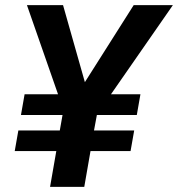

<svg xmlns="http://www.w3.org/2000/svg" viewBox="-20 -731 696 751"><path d="M312 -409.7 502.9 -710.9H656.2L414.1 -362.3H529.3L515.1 -281.2H358.9L347.7 -220.7H504.9L490.7 -140.1H334L309.6 0H175.8L200.2 -140.1H37.6L51.8 -220.7H213.9L224.6 -281.2H62L76.2 -362.3H207L85.4 -710.9H226.6Z"/></svg>

Font: TypoPRO Roboto Mono
Style: Bold Italic
Weight: 700
Designer: Google
Version: Version 2.000986; 2015; ttfautohint (v1.3)